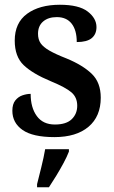

<svg xmlns="http://www.w3.org/2000/svg" viewBox="-20 -567 480 808"><path d="M209 10Q118 10 75 -20Q32 -50 32 -101Q32 -129 44.5 -144.5Q57 -160 75 -166Q93 -172 109 -172Q109 -114 135 -78.5Q161 -43 211 -43Q259 -43 282 -65.5Q305 -88 305 -122Q305 -157 281 -178Q257 -199 194 -225Q117 -257 79.5 -293Q42 -329 42 -396Q42 -471 94 -509Q146 -547 232 -547Q312 -547 349 -518.5Q386 -490 386 -453Q386 -423 366 -406.5Q346 -390 303 -390Q303 -440 281.5 -467.5Q260 -495 219 -495Q183 -495 161.5 -476.5Q140 -458 140 -425Q140 -401 151 -385Q162 -369 188 -354Q214 -339 260 -321Q328 -293 366 -256.5Q404 -220 404 -156Q404 -77 352.5 -33.5Q301 10 209 10ZM136 208Q144 176 154 136Q164 96 170 61H270V71Q262 92 247.5 119Q233 146 216.5 173Q200 200 186 221H136Z"/></svg>

Font: Noto Serif SemiCondensed SemiBold
Style: Regular
Weight: 600
Width: 4
Designer: Monotype Design Team
Foundry: Monotype Imaging Inc.
Version: Version 2.013; ttfautohint (v1.8.4.7-5d5b)